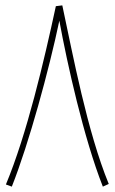

<svg xmlns="http://www.w3.org/2000/svg" viewBox="-20 -698 427 715"><path d="M212 -678 188 -675C144 -471 80 -198 2 -11L24 -3C88 -164 163 -440 201 -621C230 -462 292 -183 363 -3L385 -13C305 -208 252 -491 212 -678Z"/></svg>

Font: Noto Sans Arabic ExtCond Thin
Style: Regular
Weight: 100
Width: 2
Designer: Monotype Design Team, Nadine Chahine, Nizar Qandah and Khaled Hosny
Foundry: Monotype Imaging Inc.
Version: Version 2.012